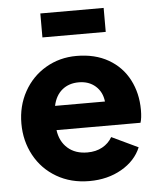

<svg xmlns="http://www.w3.org/2000/svg" viewBox="-54 -811 720 870"><g transform="rotate(-5 305.5 -376.0)"><path d="M33 -274Q33 -354 69 -419Q105 -484 168 -521Q231 -558 308 -558Q392 -558 453 -523Q514 -488 546 -426.5Q578 -365 578 -289Q578 -252 571 -231H189Q196 -179 230.5 -148.5Q265 -118 320 -118Q359 -118 388 -134Q417 -150 433 -178L553 -121Q528 -61 464.5 -24.5Q401 12 318 12Q234 12 169 -26Q104 -64 68.5 -129.5Q33 -195 33 -274ZM419 -341Q414 -385 384 -411.5Q354 -438 308 -438Q263 -438 232.5 -413Q202 -388 192 -341ZM162 -764H450V-655H162Z"/></g></svg>

Font: Eudoxus Sans ExtraBold
Style: Regular
Weight: 800
Designer: Stijn de Vries
Foundry: tokotype
Version: Version 2.005